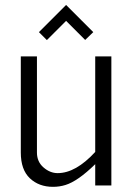

<svg xmlns="http://www.w3.org/2000/svg" viewBox="-20 -740 518 766"><path d="M135.3 -611.8 243.7 -720.2 352.1 -611.8 319.8 -580.6 243.7 -656.7 167 -580.1ZM63 -131.3V-515.1H127.4V-131.3Q127.4 -94.7 153.6 -72Q179.7 -49.3 210 -49.3Q282.2 -49.3 359.9 -133.8V-515.1H424.3V0H359.9V-85Q290.5 -17.1 241.2 -2Q217.3 5.4 191.4 5.4Q135.3 5.4 99.1 -28.8Q63 -63 63 -131.3Z"/></svg>

Font: News Cycle
Style: Regular
Weight: 500
Version: Version 0.5.2